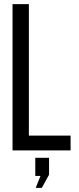

<svg xmlns="http://www.w3.org/2000/svg" viewBox="-20 -720 377 919"><path d="M317.9 0H40V-700.2H118.2V-70.8H317.9ZM150.9 179.2 173.8 122.1H148.9V35.2H214.8V116.2L180.2 179.2Z"/></svg>

Font: Bebas Neue Regular
Style: Regular
Weight: 400
Designer: Ryoichi Tsunekawa
Foundry: Ryoichi Tsunekawa
Version: Version 001.003